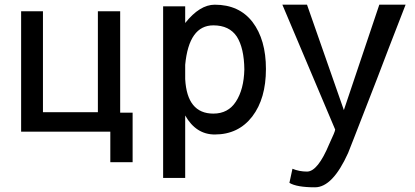

<svg xmlns="http://www.w3.org/2000/svg" viewBox="-20 -558 1768 818"><path d="M163 -80V-510H70V3H450V133H545V-78H492V-510H397V-80Z M769 -531H675V200H769V-66Q815 15 895 15Q996 15 1055 -62Q1113 -138 1113 -264Q1113 -389 1056 -464Q999 -538 895 -538Q831 -538 769 -460ZM989 -402Q1020 -353 1021 -262Q1019 -177 985 -125Q952 -74 889 -74Q777 -74 769 -221V-282Q785 -450 889 -450Q957 -450 989 -402Z M1596 -538 1445 -89 1288 -538H1183Q1373 -90 1408 -6Q1408 2 1383 55Q1334 173 1288 173Q1255 173 1226 161L1213 221Q1244 240 1322 240Q1397 240 1463 94L1487 33Q1546 -119 1587 -224Q1627 -330 1708 -538Z"/></svg>

Font: Sawarabi Gothic
Style: Regular
Weight: 400
Designer: mshio (mshio@users.sourceforge.jp)
Version: Version 20141215